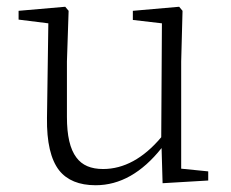

<svg xmlns="http://www.w3.org/2000/svg" viewBox="-20 -534 682 568"><path d="M263 14C335 14 400 -23 458 -96L461 8L596 0V-27L516 -35V-352L520 -502L510 -514L373 -502V-475L459 -465L457 -128C404 -65 346 -34 285 -34C249 -34 223 -45 206 -68C187 -93 178 -133 178 -188V-352L183 -502L173 -514L35 -502V-476L123 -465L119 -185C118 -114 130 -62 155 -30C178 -1 214 14 263 14Z"/></svg>

Font: AllPunType ExtraLight
Style: Regular
Weight: 280
Version: 1.0